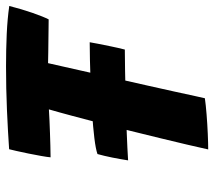

<svg xmlns="http://www.w3.org/2000/svg" viewBox="-57 -650 714 640"><g transform="rotate(-90 300.0 -330.0)"><path d="M454.8 -270.9Q429.6 -270.9 383.8 -270.1Q338 -269.4 283.7 -267.9Q229.4 -266.5 176.8 -264.5Q124.1 -262.5 85.4 -260Q89.5 -286.1 94.9 -313.2Q100.4 -340.4 106.5 -362.1Q123.6 -368.1 160.1 -372.5Q196.5 -376.9 242.3 -379.9Q288.1 -383 334.6 -384.7Q381 -386.4 419.6 -387.2Q458.2 -388 479.2 -388Q478.1 -380.4 474.2 -360.8Q470.4 -341.2 465.4 -317.2Q460.5 -293.1 454.8 -270.9ZM95.6 -518.4Q96.5 -529.2 100.1 -549.5Q103.6 -569.8 108.2 -592.1Q112.8 -614.4 116.8 -632.2Q120.8 -650.1 122.6 -656.6Q180 -660.6 252.6 -663.8Q325.1 -666.9 398.6 -666.9Q454 -666.9 506.1 -664.6Q558.1 -662.2 600.1 -656.1Q589.5 -614.6 577.1 -578.7Q564.6 -542.8 555.4 -524.8Q545.8 -524.9 528 -525.1Q510.2 -525.2 488.5 -525.6Q466.8 -525.9 445.9 -526.1Q425.1 -526.4 409.5 -526.8Q405.4 -508.2 397.2 -472.4Q389 -436.5 378.7 -390.2Q368.4 -343.9 356.9 -293.2Q345.4 -242.5 334.4 -193.6Q323.4 -144.6 314.4 -103.8Q305.5 -62.9 299.7 -36.2Q293.9 -9.6 292.5 -4.1Q271.5 -1 238.8 1.6Q206 4.2 173.9 5.6Q141.8 7 121.9 7Q128.5 -22.4 138.1 -64.1Q147.8 -105.9 159.8 -154.7Q171.8 -203.5 184.4 -254.8Q197.1 -306 209.8 -354.9Q222.4 -403.8 233.5 -445Q239.8 -468 245.2 -488Q250.8 -508 255.4 -524Q237.9 -522.8 217.6 -522Q197.4 -521.2 176.2 -520.4Q155.1 -519.5 134.5 -519.1Q113.9 -518.6 95.6 -518.4Z"/></g></svg>

Font: Grandstander Thin
Style: Italic
Weight: 100
Italic angle: -15°
Designer: Tyler Finck
Foundry: Etcetera Type Co
Version: Version 1.200